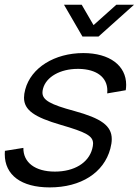

<svg xmlns="http://www.w3.org/2000/svg" viewBox="-43 -780 588 814"><path d="M228.3 -760 306.6 -625H374.6L525.3 -760H450.3L353.6 -673.5L303.3 -760ZM167.7 14.5C300.2 14.5 397.3 -47.5 424.7 -149.5C428.7 -164.4 430.8 -177.9 430.8 -190.3C430.8 -246.8 386 -278.3 272.1 -309.5C170 -337 137 -355.6 137 -387.5C137 -392.8 137.9 -398.4 139.5 -404.5C152.9 -454.4 212.7 -488 286.6 -488C288.2 -488 289.8 -488 291.4 -488C366.9 -486.6 412.1 -452.2 412.1 -395.6C412.1 -391.9 411.9 -388 411.5 -384L490.1 -397.5C491.3 -405.4 491.9 -413 491.9 -420.5C491.9 -501.7 422.1 -555 310.3 -555C188.3 -555 88.7 -493 64.1 -401C60.6 -388.2 58.8 -376.5 58.8 -365.8C58.8 -313.3 102.4 -283.3 215.2 -250.5C320.4 -219.9 351.6 -204.3 351.6 -171.5C351.6 -164.7 350.2 -157.1 347.9 -148.5C332.1 -89.5 271.7 -52.5 189.7 -52.5C105.7 -52.5 55.1 -91.5 56.1 -153L-22.2 -140.5C-22.6 -135.7 -22.8 -131.1 -22.8 -126.5C-22.8 -37.5 47.4 14.5 167.7 14.5Z"/></svg>

Font: Manrope
Style: RegularItalic
Weight: 400
Italic angle: -15°
Designer: Mikhail Sharanda
Foundry: Mikhail Sharanda
Version: Version 4.502;hotconv 1.0.109;makeotfexe 2.5.65596